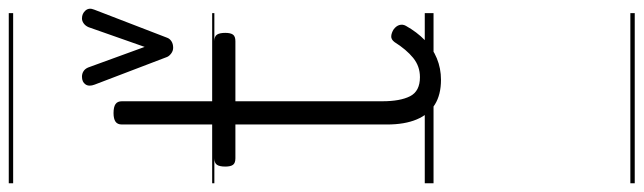

<svg xmlns="http://www.w3.org/2000/svg" viewBox="-535 -474 1468 438"><g transform="rotate(-90 199.0 -255.0)"><path d="M236 17Q202 17 179.5 3Q157 -11 145.5 -38.5Q134 -66 134 -106V-452H57Q46 -452 42 -457.5Q38 -463 38 -475Q38 -488 42 -494Q46 -500 57 -500H134V-711Q134 -721 140.5 -725.5Q147 -730 160 -730Q174 -730 180.5 -725.5Q187 -721 187 -711V-500H324Q335 -500 339 -494Q343 -488 343 -475Q343 -463 339 -457.5Q335 -452 324 -452H187V-117Q187 -76 198.5 -53.5Q210 -31 242 -31Q267 -31 286 -46.5Q305 -62 322 -89Q328 -97 335.5 -96.5Q343 -96 351 -91Q359 -85 361 -77.5Q363 -70 359 -63Q345 -38 326.5 -20Q308 -2 285 7.5Q262 17 236 17ZM376 -802Q387 -802 394 -794Q401 -786 396 -774L332 -608Q330 -602 324 -598Q318 -594 309 -594Q302 -594 296 -598.5Q290 -603 288 -608L225 -773Q220 -786 225.5 -794Q231 -802 243 -802Q250 -802 255.5 -798.5Q261 -795 264 -788L311 -659L356 -787Q359 -794 364.5 -798Q370 -802 376 -802ZM0 449H388V459H0ZM0 -20H388V0H0ZM0 -505H388V-500H0ZM0 -969H388V-959H0Z"/></g></svg>

Font: Playwrite IT Trad Guides
Style: Regular
Weight: 400
Designer: Veronika Burian, José Scaglione
Foundry: TypeTogether
Version: Version 1.003